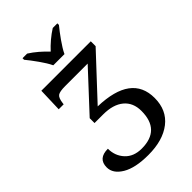

<svg xmlns="http://www.w3.org/2000/svg" viewBox="-273 -1035 1149 1149"><g transform="rotate(-45 301.5 -460.0)"><path d="M181.2 -393.1 403.8 -632.8H213.9Q167 -632.8 151.4 -621.8Q135.7 -610.8 130.9 -570.8L129.9 -562H87.9L92.8 -713.9H511.2V-672.9L265.1 -409.2Q542 -401.4 542 -204.1Q542 -101.1 469.7 -44.9Q397.5 11.2 273.9 11.2Q164.1 11.2 104.5 -24.4Q44.9 -60.1 44.9 -112.8Q44.9 -187 128.9 -187Q128.9 -126.5 167.2 -85.2Q205.6 -43.9 272.9 -43.9Q431.2 -43.9 431.2 -205.1Q431.2 -274.9 384.8 -313.5Q338.4 -352.1 253.9 -352.1H181.2ZM150.9 -931.2H189.9Q204.1 -922.4 218.5 -911.6Q232.9 -900.9 246.8 -888.9Q260.7 -877 273.7 -864.5Q286.6 -852.1 297.9 -839.8Q309.1 -852.1 322 -864.5Q335 -877 349.1 -888.9Q363.3 -900.9 377.9 -911.6Q392.6 -922.4 406.7 -931.2H445.8V-918Q434.1 -903.8 419.9 -885.3Q405.8 -866.7 391.8 -846.9Q377.9 -827.1 365.7 -807.6Q353.5 -788.1 345.7 -771H251Q243.2 -788.1 231 -807.6Q218.8 -827.1 204.8 -846.9Q190.9 -866.7 176.8 -885.3Q162.6 -903.8 150.9 -918Z"/></g></svg>

Font: Noto Serif
Style: Regular
Weight: 400
Designer: Monotype Design team
Foundry: Monotype Imaging Inc.
Version: Version 1.02